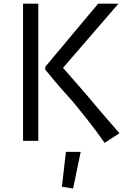

<svg xmlns="http://www.w3.org/2000/svg" viewBox="-20 -779 707 1062"><path d="M473.6 -104 404.3 -190.9Q378.9 -222.2 373 -228Q307.1 -300.8 283.2 -330.1Q283.2 -330.1 230.5 -393.6V-409.7L522.9 -758.8H635.3L328.6 -403.8Q460.4 -253.4 480 -229.5L540 -158.2L640.6 -42L558.6 11.2Q517.1 -48.3 473.6 -104ZM107.4 0V-758.8H191.9V0ZM426.3 61 384.3 263.7 322.3 253.9 344.7 61Z"/></svg>

Font: Duru Sans
Style: Regular
Weight: 400
Designer: Onur Yazõcõgil
Foundry: Onur Yazõcõgil
Version: Version 1.002